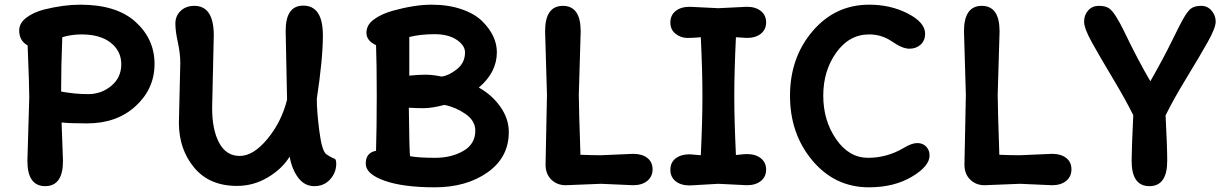

<svg xmlns="http://www.w3.org/2000/svg" viewBox="-20 -785 5232 820"><path d="M97 -98 105 -370Q105 -416 98 -591Q62 -611 62 -655Q62 -686 92 -709Q122 -732 167 -744Q251 -765 323 -765Q478 -765 559 -691.5Q640 -618 640 -512Q640 -406 559.5 -332Q479 -258 352 -258Q276 -258 243 -262L249 -98Q249 10 173 10Q97 10 97 -98ZM241 -394Q300 -383 356.5 -383Q413 -383 455.5 -418.5Q498 -454 498 -510.5Q498 -567 453 -602.5Q408 -638 328 -638Q284 -638 246 -626Q241 -503 241 -394Z M1206 -359 1200 -653Q1200 -761 1275 -761Q1359 -761 1359 -634Q1359 -534 1333 -363Q1333 -309 1344 -224Q1355 -139 1374 -126Q1392 -114 1400 -111Q1408 -108 1411 -106Q1416 -101 1416 -86Q1416 -48 1390 -19Q1364 10 1322.5 10Q1281 10 1254 -25.5Q1227 -61 1217 -116Q1185 -64 1124 -27.5Q1063 9 992 9Q874 9 809 -69.5Q744 -148 744 -261L750 -516Q750 -557 739.5 -604.5Q729 -652 729 -684.5Q729 -717 751.5 -738.5Q774 -760 810 -760Q893 -760 893 -634L886 -323Q886 -231 916 -175Q946 -119 1004 -119Q1062 -119 1122 -191.5Q1182 -264 1206 -359Z M2153 -221Q2153 -113 2062.5 -49Q1972 15 1836.5 15Q1701 15 1621.5 -13.5Q1542 -42 1542 -86Q1542 -133 1586 -141Q1589 -241 1589 -378.5Q1589 -516 1586 -592Q1545 -611 1545 -645Q1545 -679 1577.5 -702.5Q1610 -726 1657 -739Q1751 -765 1823 -765Q1895 -765 1951.5 -745.5Q2008 -726 2040 -694Q2102 -632 2102 -562Q2102 -476 2025 -411Q2081 -380 2117 -329Q2153 -278 2153 -221ZM1731 -118Q1769 -111 1838.5 -111Q1908 -111 1959 -140.5Q2010 -170 2010 -227Q2010 -269 1968.5 -298Q1927 -327 1878 -337Q1825 -323 1789.5 -323Q1754 -323 1726 -325Q1728 -151 1731 -118ZM1728 -627V-462Q1766 -466 1797.5 -466Q1829 -466 1866 -458Q1897 -462 1931.5 -489.5Q1966 -517 1966 -561Q1966 -591 1930.5 -615Q1895 -639 1835.5 -639Q1776 -639 1728 -627Z M2547 -122 2684 -128Q2722 -128 2744.5 -110.5Q2767 -93 2767 -62Q2767 -31 2744.5 -12.5Q2722 6 2684 6L2547 0L2396 6Q2359 6 2334.5 -18Q2310 -42 2310 -82L2316 -380L2308 -651Q2308 -760 2384 -760Q2460 -760 2460 -651L2452 -380Q2452 -329 2459 -124Q2511 -122 2547 -122Z M2926 -756 3048 -750 3170 -756Q3207 -756 3229.5 -738Q3252 -720 3252 -689.5Q3252 -659 3229.5 -641Q3207 -623 3170 -623L3123 -626Q3116 -478 3116 -374.5Q3116 -271 3123 -123Q3159 -127 3170 -127Q3207 -127 3229.5 -109Q3252 -91 3252 -60.5Q3252 -30 3229.5 -12Q3207 6 3170 6L3048 0L2926 7Q2888 7 2865.5 -11Q2843 -29 2843 -60Q2843 -91 2865.5 -108.5Q2888 -126 2926 -126L2973 -122Q2980 -270 2980 -374Q2980 -478 2973 -626Q2943 -623 2915.5 -623Q2888 -623 2865.5 -640.5Q2843 -658 2843 -689Q2843 -720 2865.5 -738Q2888 -756 2926 -756Z M3950 -121Q3950 -75 3874 -30Q3798 15 3691 15Q3546 15 3450 -99Q3354 -213 3354 -376Q3354 -539 3450.5 -652Q3547 -765 3692 -765Q3784 -765 3857.5 -727Q3931 -689 3931 -641Q3931 -612 3912 -594.5Q3893 -577 3863.5 -577Q3834 -577 3790 -607.5Q3746 -638 3692 -638Q3607 -638 3551.5 -560.5Q3496 -483 3496 -376.5Q3496 -270 3551 -190.5Q3606 -111 3687.5 -111Q3769 -111 3841 -154Q3874 -174 3897.5 -174Q3921 -174 3935.5 -159Q3950 -144 3950 -121Z M4336 -122 4473 -128Q4511 -128 4533.5 -110.5Q4556 -93 4556 -62Q4556 -31 4533.5 -12.5Q4511 6 4473 6L4336 0L4185 6Q4148 6 4123.5 -18Q4099 -42 4099 -82L4105 -380L4097 -651Q4097 -760 4173 -760Q4249 -760 4249 -651L4241 -380Q4241 -329 4248 -124Q4300 -122 4336 -122Z M4813 -98Q4813 -146 4820 -293Q4788 -358 4732 -451.5Q4676 -545 4643 -604.5Q4610 -664 4610 -692.5Q4610 -721 4627.5 -740.5Q4645 -760 4672.5 -760Q4700 -760 4715 -750.5Q4730 -741 4747 -713.5Q4764 -686 4779 -655Q4840 -528 4893 -438Q4950 -538 4986 -612Q5022 -686 5038.5 -713.5Q5055 -741 5069.5 -750.5Q5084 -760 5110.5 -760Q5137 -760 5154.5 -739.5Q5172 -719 5172 -692.5Q5172 -666 5138 -605.5Q5104 -545 5047 -451.5Q4990 -358 4958 -292Q4965 -159 4965 -98Q4965 10 4889 10Q4813 10 4813 -98Z"/></svg>

Font: Delius Unicase
Style: Bold
Weight: 700
Designer: Natalia Raices
Foundry: Natalia Raices
Version: Version 1.001